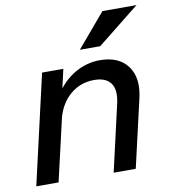

<svg xmlns="http://www.w3.org/2000/svg" viewBox="-83 -811 779 882"><g transform="rotate(-10 306.5 -370.0)"><path d="M15 0 132 -510H231L204 -390H209L119 0ZM376 0 447 -310Q461 -372 438.5 -403.5Q416 -435 361 -435Q296 -435 248 -393.5Q200 -352 183 -279L198 -403Q233 -458 287.5 -489Q342 -520 402 -520Q491 -520 532 -464.5Q573 -409 552 -317L479 0ZM416 -583H321L454 -740H613Z"/></g></svg>

Font: Instrument Sans Medium
Style: Italic
Weight: 500
Italic angle: -13°
Designer: Rodrigo Fuenzalida
Foundry: fragTYPE
Version: Version 1.000;gftools[0.9.28]